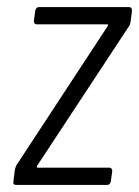

<svg xmlns="http://www.w3.org/2000/svg" viewBox="-20 -524 394 544"><path d="M18 -10 22 -42Q22 -45 26 -55L285 -450Q288 -455 284 -455H85Q76 -455 76 -465L80 -494Q82 -504 91 -504H345Q354 -504 354 -494L350 -462Q348 -452 345 -449L85 -54Q84 -52 84.5 -50.5Q85 -49 87 -49H289Q298 -49 298 -39L294 -10Q292 0 283 0H26Q16 0 18 -10Z"/></svg>

Font: Barlow Condensed Light
Style: Italic
Weight: 300
Width: 3
Italic angle: -7°
Designer: Jeremy Tribby
Foundry: Tribby Type
Version: Version 1.408